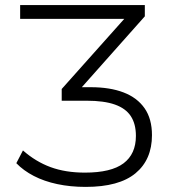

<svg xmlns="http://www.w3.org/2000/svg" viewBox="-20 -725 682 753"><path d="M316 8Q256 8 204.5 -3Q153 -14 112.5 -35Q72 -56 44 -85L70 -135Q120 -91 178.5 -69.5Q237 -48 313 -48Q416 -48 464.5 -84.5Q513 -121 513 -192Q513 -239 493 -269.5Q473 -300 430.5 -315Q388 -330 320 -330H222V-376L487 -673V-651H59V-705H548V-661L284 -364L278 -383H336Q411 -383 464.5 -362.5Q518 -342 547 -300.5Q576 -259 576 -195Q576 -99 511.5 -45.5Q447 8 316 8Z"/></svg>

Font: Nunito Sans 12pt Light
Style: Regular
Weight: 300
Designer: Vernon Adams
Foundry: Vernon Adams
Version: Version 3.101;gftools[0.9.27]